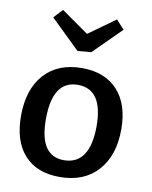

<svg xmlns="http://www.w3.org/2000/svg" viewBox="-90 -879 756 957"><g transform="rotate(10 288.0 -400.5)"><path d="M540 -276Q540 -143 470.5 -66Q401 11 278 11Q162 11 99 -58.5Q36 -128 36 -256Q36 -390 104.5 -466.5Q173 -543 295 -543Q411 -543 475.5 -473Q540 -403 540 -276ZM161 -262Q161 -167 192 -121Q223 -75 284 -75Q350 -75 383 -124.5Q416 -174 416 -270Q416 -457 289 -457Q161 -457 161 -262ZM289 -715 424 -812 465 -767 326 -629 257 -623 109 -767 151 -812Z"/></g></svg>

Font: Bitter Pro SemiBold
Style: Regular
Weight: 600
Designer: Sol Matas, and Bitter project Authors
Foundry: Sol Matas
Version: Version 1.010